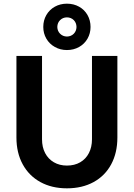

<svg xmlns="http://www.w3.org/2000/svg" viewBox="-20 -1027 736 1055"><path d="M70.3 -271.5V-719.7H210.9V-261.7Q210.9 -218.3 228 -185.8Q245.1 -153.3 276.1 -135.3Q307.1 -117.2 347.7 -117.2Q389.6 -117.2 420.7 -135.3Q451.7 -153.3 468.5 -186Q485.4 -218.8 485.4 -261.7V-719.7H625V-271.5Q625 -187.5 591.1 -124.3Q557.1 -61 494.4 -26.6Q431.6 7.8 347.7 7.8Q264.6 7.8 201.9 -26.6Q139.2 -61 104.7 -124.3Q70.3 -187.5 70.3 -271.5ZM217.8 -878.9Q217.8 -915 234.6 -944.3Q251.5 -973.6 281.2 -990.2Q311 -1006.8 347.7 -1006.8Q384.8 -1006.8 414.6 -990.2Q444.3 -973.6 460.9 -944.3Q477.5 -915 477.5 -878.9Q477.5 -843.8 460.9 -814.7Q444.3 -785.6 414.6 -768.8Q384.8 -752 347.7 -752Q311.5 -752 281.5 -768.8Q251.5 -785.6 234.6 -814.7Q217.8 -843.8 217.8 -878.9ZM400.4 -878.9Q399.9 -901.9 385.3 -916.5Q370.6 -931.2 347.7 -931.6Q325.2 -931.2 310.3 -916.5Q295.4 -901.9 294.9 -878.9Q295.4 -856.4 310.3 -841.6Q325.2 -826.7 347.7 -826.2Q370.6 -826.7 385.3 -841.6Q399.9 -856.4 400.4 -878.9Z"/></svg>

Font: Reddit Sans Fudge
Style: Bold
Weight: 700
Designer: Stephen Hutchings
Foundry: Reddit
Version: Version 1.013